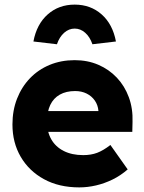

<svg xmlns="http://www.w3.org/2000/svg" viewBox="-20 -803 626 833"><path d="M34 -263Q34 -324 54 -375Q74 -426 110 -463.5Q146 -501 195.5 -521.5Q245 -542 304 -542Q360 -542 406.5 -522Q453 -502 487 -466Q521 -430 539 -381Q557 -332 555 -274L554 -231H131L108 -321H424L407 -302V-322Q405 -347 391.5 -366.5Q378 -386 356 -397Q334 -408 306 -408Q267 -408 239.5 -392.5Q212 -377 198 -347.5Q184 -318 184 -275Q184 -231 202.5 -198.5Q221 -166 256.5 -148Q292 -130 341 -130Q375 -130 401.5 -140Q428 -150 459 -174L534 -68Q503 -41 468 -24Q433 -7 396.5 1.5Q360 10 324 10Q236 10 171 -25.5Q106 -61 70 -122.5Q34 -184 34 -263ZM125 -623Q139 -698 187 -740.5Q235 -783 304 -783Q373 -783 421 -740.5Q469 -698 483 -623L381 -611Q370 -643 349.5 -661Q329 -679 304 -679Q279 -679 258.5 -661Q238 -643 227 -611Z"/></svg>

Font: Mach
Style: Bold
Weight: 700
Version: Version 1.002